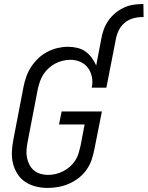

<svg xmlns="http://www.w3.org/2000/svg" viewBox="-20 -912 726 944"><path d="M215 12Q185 12 156.5 5Q128 -2 104.5 -17.5Q81 -33 66 -56.5Q51 -80 44 -108Q37 -136 38.5 -166.5Q40 -197 46 -227L96 -487Q101 -512 110 -537Q119 -562 134 -584.5Q149 -607 169 -626Q189 -645 213.5 -657.5Q238 -670 263.5 -676Q289 -682 314 -682Q338 -682 360.5 -676.5Q383 -671 400.5 -658.5Q418 -646 431 -628Q444 -610 453 -590L478 -721Q482 -744 490 -766.5Q498 -789 512 -809.5Q526 -830 545.5 -846.5Q565 -863 587 -873.5Q609 -884 631.5 -888Q654 -892 677 -892H685L686 -828H678Q656 -828 633.5 -821.5Q611 -815 593 -800Q575 -785 564.5 -764Q554 -743 550 -721L503 -481H431Q437 -508 432 -533Q427 -558 413 -577.5Q399 -597 376 -607.5Q353 -618 326 -618Q308 -618 289 -613.5Q270 -609 252.5 -600Q235 -591 219.5 -577Q204 -563 193.5 -546.5Q183 -530 176.5 -511.5Q170 -493 166 -475L116 -215Q112 -195 110.5 -175.5Q109 -156 112.5 -137.5Q116 -119 124.5 -102.5Q133 -86 146.5 -74.5Q160 -63 178.5 -57.5Q197 -52 216 -52Q235 -52 254 -56.5Q273 -61 290.5 -70Q308 -79 323.5 -92.5Q339 -106 350 -123Q361 -140 366.5 -158.5Q372 -177 376 -195L396 -300H270L283 -364H481L445 -183Q440 -157 432 -131Q424 -105 408 -81Q392 -57 369.5 -39Q347 -21 321 -9.5Q295 2 268 7Q241 12 215 12Z"/></svg>

Font: Lode Term
Style: Italic
Weight: 400
Italic angle: -11°
Monospace: yes
Designer: Belleve Invis
Foundry: Belleve Invis
Version: Version 29.2.0